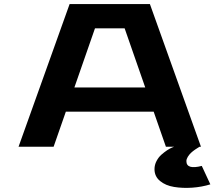

<svg xmlns="http://www.w3.org/2000/svg" viewBox="-20 -720 1090 942"><path d="M794 0 734 -172H303L243 0H71L321.5 -700H715.5L966 0H959.5Q957 1.5 952.5 4Q948 6.5 936.8 14.2Q925.5 22 917 30Q908.5 38 901.5 49.2Q894.5 60.5 894.5 70.5Q894.5 113.5 970 94L1012 184.5Q970 197.5 923 200.8Q876 204 834.2 197.2Q792.5 190.5 765.2 168Q738 145.5 738 110Q738 89 748 70Q758 51 772 38.8Q786 26.5 800 17.2Q814 8 824 4L834 0ZM446 -581 345 -291H692.5L591.5 -581Z"/></svg>

Font: League Mono Extended SemiBold
Style: Regular
Weight: 600
Width: 9
Designer: Tyler Finck
Foundry: The League of Moveable Type / Tyler Finck
Version: Version 2.210